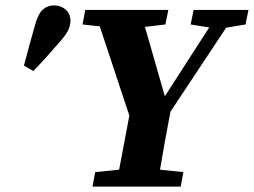

<svg xmlns="http://www.w3.org/2000/svg" viewBox="-20 -694 944 714"><path d="M689 -603 700 -657H904L893 -603L821 -591L614 -279Q593 -171 575 -63L662 -54L652 0H324L334 -54L423 -63L461 -264L351 -596L287 -603L297 -657H606L595 -603L519 -594L593 -336L758 -592ZM69 -450Q79 -487 89.5 -526.5Q100 -566 110 -600Q122 -644 140 -659Q158 -674 180 -674Q206 -674 224 -658.5Q242 -643 242 -617Q242 -597 232 -578.5Q222 -560 201 -537Q178 -510 154 -483.5Q130 -457 104 -430Z"/></svg>

Font: Source Serif Pro
Style: Bold Italic
Weight: 700
Italic angle: -12°
Designer: Frank Grießhammer
Foundry: Adobe Systems Incorporated
Version: Version 3.001;hotconv 1.0.111;makeotfexe 2.5.65597